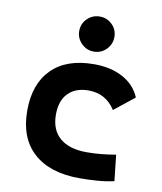

<svg xmlns="http://www.w3.org/2000/svg" viewBox="-85 -819 756 898"><g transform="rotate(10 293.0 -370.5)"><path d="M353.5 9.8Q212.4 9.8 135.3 -59.8Q58.1 -129.4 58.1 -259.8Q58.1 -386.7 128.4 -457Q198.7 -527.3 329.1 -527.3Q409.2 -527.3 466.6 -496.1Q523.9 -464.8 547.9 -407.7L452.1 -331.5Q407.2 -401.9 325.2 -401.9Q263.2 -401.9 228.3 -366.2Q193.4 -330.6 193.4 -264.6Q193.4 -191.9 238 -153.8Q282.7 -115.7 365.2 -115.7Q400.4 -115.7 435.3 -119.1Q470.2 -122.6 503.4 -128.4L517.1 -4.9Q477.5 3.9 435.5 6.8Q393.6 9.8 353.5 9.8ZM316.4 -585Q282.2 -585 257.6 -609.6Q232.9 -634.3 232.9 -668.5Q232.9 -703.6 257.6 -727.5Q282.2 -751.5 316.4 -751.5Q351.1 -751.5 375.5 -727.5Q399.9 -703.6 399.9 -668.5Q399.9 -634.3 375.5 -609.6Q351.1 -585 316.4 -585Z"/></g></svg>

Font: Cascadia Code NF
Style: Bold
Weight: 700
Monospace: yes
Designer: Aaron Bell
Foundry: Saja Typeworks
Version: Version 2404.023; ttfautohint (v1.8.4)